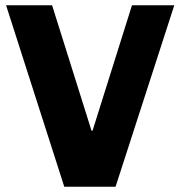

<svg xmlns="http://www.w3.org/2000/svg" viewBox="-20 -706 682 726"><path d="M223 0 3 -686H177L326 -212H330L479 -686H639L417 0Z"/></svg>

Font: Chivo Medium
Style: Bold
Weight: 700
Version: Version 2.002